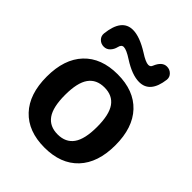

<svg xmlns="http://www.w3.org/2000/svg" viewBox="-213 -870 1000 1000"><g transform="rotate(45 287.0 -370.0)"><path d="M375.5 -391.5Q346 -433 287 -433Q228 -433 198.5 -391.5Q169 -350 169 -260Q169 -170 198.5 -128.5Q228 -87 287 -87Q346 -87 375.5 -128.5Q405 -170 405 -260Q405 -350 375.5 -391.5ZM473.5 -60.5Q407 10 287 10Q167 10 100.5 -60.5Q34 -131 34 -260Q34 -389 100.5 -459.5Q167 -530 287 -530Q407 -530 473.5 -459.5Q540 -389 540 -260Q540 -131 473.5 -60.5ZM385 -691Q405 -740 440 -740Q461 -740 475.5 -725.5Q490 -711 488 -691Q474 -580 394 -580Q342 -580 272 -625Q229 -653 209 -653Q192 -653 187 -630Q182 -609 168 -594.5Q154 -580 134 -580Q113 -580 98.5 -594.5Q84 -609 86 -630Q99 -750 180 -750Q230 -750 302 -705Q345 -677 365 -677Q380 -677 385 -691Z"/></g></svg>

Font: Rounded Mplus 1c Bold
Style: Bold
Weight: 700
Version: Version 1.059.20150529